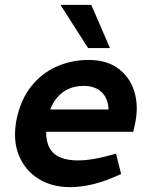

<svg xmlns="http://www.w3.org/2000/svg" viewBox="-20 -763 611 791"><path d="M268 8Q194 8 138.5 -26.5Q83 -61 57.5 -123.5Q32 -186 48 -270Q65 -352 108 -406.5Q151 -461 212.5 -488.5Q274 -516 345 -516Q420 -516 467.5 -480.5Q515 -445 533 -387Q551 -329 538 -261L529 -220H170Q170 -178 185 -152Q200 -126 229.5 -114Q259 -102 301 -102Q327 -102 356.5 -106.5Q386 -111 417 -119L458 -130L479 -46L442 -30Q396 -11 352 -1.5Q308 8 268 8ZM187 -312H427Q426 -356 399.5 -382.5Q373 -409 325 -409Q276 -409 241 -384.5Q206 -360 187 -312ZM343 -565 229 -743H356L433 -565Z"/></svg>

Font: REM Medium Medium
Style: Italic
Weight: 500
Italic angle: -11°
Version: Version 1.005;gftools[0.9.28]